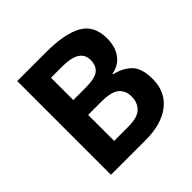

<svg xmlns="http://www.w3.org/2000/svg" viewBox="-183 -874 1034 1034"><g transform="rotate(-45 334.0 -357.0)"><path d="M91 -714V0H356Q476 0 545.5 -54Q615 -108 615 -206Q615 -290 576.5 -326.5Q538 -363 482 -374V-379Q537 -389 566.5 -430.5Q596 -472 596 -534Q596 -634 523.5 -674Q451 -714 310 -714ZM232 -428V-598H318Q451 -598 451 -515Q451 -472 424.5 -450Q398 -428 327 -428ZM232 -315H333Q410 -315 439 -289Q468 -263 468 -220Q468 -174 439.5 -145.5Q411 -117 339 -117H232Z"/></g></svg>

Font: Noto Sans UI
Style: Bold
Weight: 700
Designer: Monotype Design Team
Foundry: Monotype Imaging Inc.
Version: Version 1.901